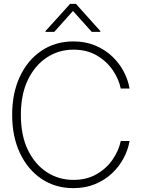

<svg xmlns="http://www.w3.org/2000/svg" viewBox="-20 -949 721 979"><path d="M354 10.3Q262.2 10.3 191.9 -36.9Q121.6 -84 81.8 -168.2Q42 -252.4 42 -363.3Q42 -474.6 81.5 -558.8Q121.1 -643.1 191.7 -690.4Q262.2 -737.8 354 -737.8Q416 -737.8 465.6 -717Q515.1 -696.3 551.8 -661.6Q588.4 -627 610.8 -584.2Q633.3 -541.5 640.6 -497.6H595.7Q585.4 -546.9 554.2 -592.3Q522.9 -637.7 472.7 -666.7Q422.4 -695.8 354 -695.8Q279.8 -695.8 219 -656Q158.2 -616.2 122.3 -542Q86.4 -467.8 86.4 -363.3Q86.4 -258.3 122.3 -184.3Q158.2 -110.4 219 -71Q279.8 -31.7 354 -31.7Q421.9 -31.7 472.4 -60.8Q522.9 -89.8 554.2 -135.3Q585.4 -180.7 595.7 -230H640.6Q633.3 -186 610.8 -143.3Q588.4 -100.6 551.8 -65.9Q515.1 -31.2 465.6 -10.5Q416 10.3 354 10.3ZM447.8 -786.6 352.1 -893.1 256.8 -786.6H211.9V-790.5L337.4 -929.2H367.2L491.7 -790.5V-786.6Z"/></svg>

Font: Inter Display Extra Light
Style: Regular
Weight: 200
Designer: Rasmus Andersson
Foundry: rsms
Version: Version 4.000;git-4fc901f